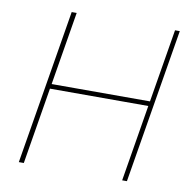

<svg xmlns="http://www.w3.org/2000/svg" viewBox="-81 -809 891 890"><g transform="rotate(10 364.5 -364.0)"><path d="M64.9 0 185.5 -727.5H209L151.9 -382.8H614.7L671.9 -727.5H694.3L573.7 0H551.3L610.8 -360.4H147.9L88.4 0Z"/></g></svg>

Font: Inter 16pt Thin
Style: Italic
Weight: 250
Italic angle: -9.3988°
Version: Version 4.001;git-66647c0bb